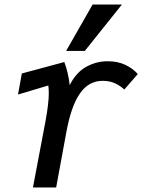

<svg xmlns="http://www.w3.org/2000/svg" viewBox="-20 -828 640 848"><path d="M181 -293Q195.5 -372 195.5 -416Q195.5 -435 193.5 -450.5L59.5 -410.5L76.5 -503.5L264 -554Q281 -510 288 -452Q315.5 -507.5 360.2 -532.5Q405 -557.5 455.5 -557.5Q499.5 -557.5 533 -541.8Q566.5 -526 588.5 -501L529 -432.5Q512.5 -448.5 488.5 -459.8Q464.5 -471 433.5 -471Q371.5 -471 332.8 -415Q294 -359 273 -244L228 0H125.5Q156 -159 181 -293ZM272 -603 389 -808H518.5L354.5 -603Z"/></svg>

Font: JuliaMono MediumItalic
Style: Regular
Weight: 500
Italic angle: -9°
Monospace: yes
Designer: cormullion
Foundry: corm
Version: Version 0.049; ttfautohint (v1.8.4)